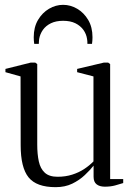

<svg xmlns="http://www.w3.org/2000/svg" viewBox="-20 -764 544 794"><path d="M413.5 8Q392 8 379.5 -1.8Q367 -11.5 367 -33V-79Q352.5 -60.5 330.5 -39.8Q308.5 -19 278.8 -4.5Q249 10 210 10Q131 10 98.2 -30.5Q65.5 -71 65.5 -163L65 -448L2.5 -465.5V-479L106.5 -505H126L134 -499V-166Q134 -126.5 140.5 -96.5Q147 -66.5 165.2 -49.8Q183.5 -33 218 -33Q251 -33 278.5 -41.8Q306 -50.5 328 -65Q350 -79.5 366.5 -96.5V-448L299 -465.5V-479L409 -505H427.5L435.5 -499V-23.5H489.5V-7Q474 -2 455.5 3Q437 8 413.5 8ZM241 -744Q271.5 -744 299.2 -727.8Q327 -711.5 344.8 -681.5Q362.5 -651.5 362.5 -610Q362.5 -602.5 362 -596.5Q361.5 -590.5 360.5 -582.5H341.5Q341.5 -588 341.2 -593.2Q341 -598.5 340 -603Q337 -623.5 324.8 -640.5Q312.5 -657.5 291.8 -667.8Q271 -678 241 -678Q211.5 -678 190.5 -667.8Q169.5 -657.5 157.5 -640.5Q145.5 -623.5 142 -603Q141.5 -598.5 141 -593.2Q140.5 -588 140.5 -582.5H121.5Q120.5 -590.5 120 -596.5Q119.5 -602.5 119.5 -610Q119.5 -651.5 137.2 -681.5Q155 -711.5 182.8 -727.8Q210.5 -744 241 -744Z"/></svg>

Font: Merriweather 144pt Light
Style: Regular
Weight: 300
Version: Version 2.100